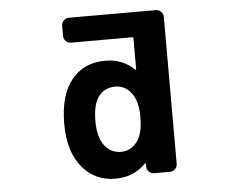

<svg xmlns="http://www.w3.org/2000/svg" viewBox="-53 -838 1106 893"><g transform="rotate(-5 500.0 -391.5)"><path d="M450.2 -9.8Q354.5 -9.8 294.9 -83Q235.4 -155.3 235.4 -284.2Q235.4 -418 293 -489.3Q350.6 -560.5 450.2 -560.5Q532.2 -560.5 587.9 -505.9Q587.9 -504.9 589.4 -505.4Q590.8 -505.9 590.8 -507.8V-653.3Q590.8 -658.2 585.9 -658.2H299.8Q286.1 -658.2 275.9 -668Q265.6 -677.7 265.6 -692.4V-740.2Q265.6 -753.9 275.9 -764.2Q286.1 -774.4 299.8 -774.4H705.1Q719.7 -774.4 730 -764.2Q740.2 -753.9 740.2 -740.2V-53.7Q740.2 -39.1 730 -29.3Q719.7 -19.5 705.1 -19.5H632.8Q618.2 -19.5 607.9 -29.3Q597.7 -39.1 597.7 -53.7L596.7 -67.4Q596.7 -69.3 595.7 -69.8Q594.7 -70.3 593.8 -69.3Q538.1 -9.8 450.2 -9.8ZM487.3 -436.5Q437.5 -436.5 409.2 -400.4Q380.9 -362.3 380.9 -284.2Q380.9 -209 411.1 -169.9Q441.4 -131.8 486.8 -131.8Q532.2 -131.8 561.5 -168.9Q590.8 -207 590.8 -279.3V-289.1Q590.8 -359.4 561.5 -398.4Q532.2 -436.5 487.3 -436.5Z"/></g></svg>

Font: Rounded-L Mgen+ 1m bold
Style: Bold
Weight: 700
Designer: [Source Han Sans]
Ryoko NISHIZUKA  (kana & ideographs); Paul D. Hunt (Latin, Greek & Cyrillic); Wenlong ZHANG  (bopomofo
Version: Version 1.059.20150602